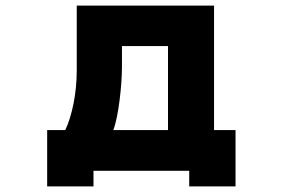

<svg xmlns="http://www.w3.org/2000/svg" viewBox="-20 -548 1040 688"><path d="M658 64V120H824V-82H747V-528H255V-295C255 -213 238 -133 214 -82H149V120H315V64ZM417 -307V-383H582V-82H386C405 -130 417 -246 417 -307Z"/></svg>

Font: LINE Seed JP_OTF ExtraBold
Style: Regular
Weight: 800
Designer: LY Corporation & Fontrix & Fontworks
Version: Version 1.013